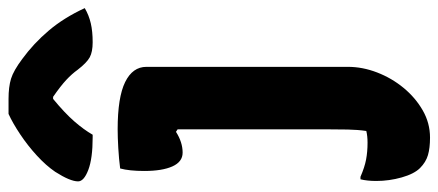

<svg xmlns="http://www.w3.org/2000/svg" viewBox="-316 -536 1052 461"><g transform="rotate(-90 210.5 -306.0)"><path d="M130 -550Q207 -550 243.5 -532Q280 -514 280 -481V3Q280 38 266.5 73Q253 108 229.5 136.5Q206 165 175.5 182.5Q145 200 110 200Q85 200 68 195Q51 190 37 176Q23 162 14.5 132Q6 102 6 71Q6 49 10 33H16Q39 43 57.5 46.5Q76 50 98 50Q114 50 126 47Q129 27 129.5 2.5Q130 -22 130 -50V-406L124 -410Q99 -394 74 -394Q52 -394 41 -418.5Q30 -443 30 -486Q30 -522 36 -544Q59 -547 85 -548.5Q111 -550 130 -550ZM167 -812H203Q232 -812 251.5 -806Q271 -800 299 -779Q336 -752 367 -715.5Q398 -679 421 -629Q404 -619 384.5 -614.5Q365 -610 339 -610Q316 -610 303 -617Q290 -624 273 -646Q263 -660 248.5 -673.5Q234 -687 208 -705H203Q169 -677 149 -654Q129 -631 117 -610H111Q60 -610 32.5 -620.5Q5 -631 5 -645Q5 -664 28 -700Q43 -722 67 -744Q91 -766 118 -784Q145 -802 167 -812Z"/></g></svg>

Font: Recursive Sn Csl St XBd
Style: Regular
Weight: 800
Version: Version 1.085;hotconv 1.1.0;makeotfexe 2.6.0; ttfautohint (v